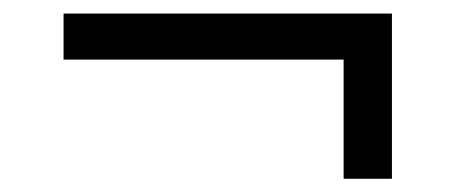

<svg xmlns="http://www.w3.org/2000/svg" viewBox="-20 -478 688 290"><path d="M499 -208V-388H76V-457.5H572V-208Z"/></svg>

Font: Geologica Roman Light
Style: Regular
Weight: 300
Designer: Sindre Bremnes, Frode Helland
Foundry: Monokrom Skriftforlag AS
Version: Version 1.010;gftools[0.9.28]